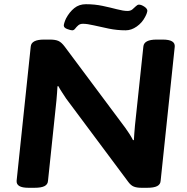

<svg xmlns="http://www.w3.org/2000/svg" viewBox="-20 -890 890 912"><path d="M115 2Q56 2 59 -32L126 -669Q129 -702 189 -702H217Q243 -702 257.5 -695.5Q272 -689 287 -669L575 -283Q584 -271 594.5 -254.5Q605 -238 612 -224L616 -225Q617 -242 618 -256.5Q619 -271 621 -293L661 -669Q664 -702 724 -702H753Q813 -702 810 -668L743 -31Q742 -14 726.5 -6Q711 2 679 2H652Q630 2 616 -3.5Q602 -9 590 -25L294 -422Q287 -433 276 -449.5Q265 -466 257 -481L253 -480Q252 -463 251 -448.5Q250 -434 248 -412L208 -31Q207 -14 191.5 -6Q176 2 144 2ZM323 -746Q316 -746 299.5 -752Q283 -758 283 -769Q283 -774 286.5 -784.5Q290 -795 294 -803Q310 -833 333 -851.5Q356 -870 388 -870Q430 -870 467.5 -862Q505 -854 535.5 -846Q566 -838 586 -838Q600 -838 609 -845.5Q618 -853 625.5 -860.5Q633 -868 640 -868Q651 -868 665.5 -858.5Q680 -849 680 -838Q680 -836 677.5 -828Q675 -820 669 -809Q655 -782 629.5 -764Q604 -746 577 -746Q536 -746 497 -754Q458 -762 426 -769.5Q394 -777 374 -777Q360 -777 351.5 -769.5Q343 -762 337 -754Q331 -746 323 -746Z"/></svg>

Font: Asap Expanded Expanded Regular
Style: Bold Italic
Weight: 700
Width: 7
Italic angle: -6°
Designer: Pablo Cosgaya
Foundry: Omnibus-Type
Version: Version 3.001; ttfautohint (v1.8.4.7-5d5b)